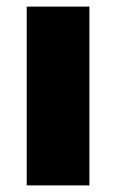

<svg xmlns="http://www.w3.org/2000/svg" viewBox="-20 -562 353 582"><path d="M61 0V-542H251V0Z"/></svg>

Font: Montserrat ExtraBold
Style: Regular
Weight: 800
Designer: Julieta Ulanovsky
Foundry: Julieta Ulanovsky
Version: Version 9.000